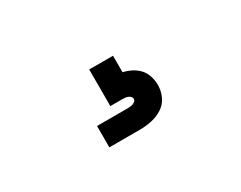

<svg xmlns="http://www.w3.org/2000/svg" viewBox="-42 -163 684 545"><g transform="rotate(-30 300.0 110.0)"><path d="M200 220V150H300Q305 150 309.5 149.5Q314 149 318 147.5Q322 146 325.5 143Q329 140 329 135Q329 131 325.5 127.5Q322 124 318 122.5Q314 121 309.5 120.5Q305 120 300 120H261V0H339V54Q353 57 366.5 64Q380 71 389.5 81.5Q399 92 403.5 106.5Q408 121 408 135Q408 155 399.5 173Q391 191 374.5 201.5Q358 212 338.5 216Q319 220 300 220Z"/></g></svg>

Font: Iosevka Slab Extended
Style: Regular
Weight: 400
Width: 7
Monospace: yes
Designer: Belleve Invis
Foundry: Belleve Invis
Version: Version 11.1.1; ttfautohint (v1.8.3)